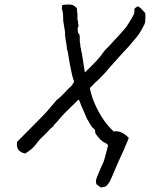

<svg xmlns="http://www.w3.org/2000/svg" viewBox="-20 -647 666 853"><path d="M626 -577 625 -550Q625 -543 610 -516.5Q595 -490 580 -474L560 -450Q555 -443 550.5 -439Q546 -435 526 -413L467 -347Q459 -339 453 -330Q422 -297 412 -288Q405 -283 396 -273Q387 -263 380 -257Q378 -254 384.5 -233.5Q391 -213 392 -208Q428 -115 486 -62Q489 -64 495 -64Q523 -64 552 -35L548 -23Q536 3 531 17Q525 29 518.5 44Q512 59 504 76Q494 98 490 109Q480 134 471 152Q470 154 468 158.5Q466 163 463 166Q456 177 450.5 180.5Q445 184 428 186L408 171Q406 163 406 159Q406 151 412 137Q425 103 439 75Q445 58 446 53Q447 47 449 41.5Q451 36 452 31Q453 25 456 14.5Q459 4 460 -2Q453 -11 443 -14Q434 -19 425.5 -27.5Q417 -36 404 -54L402 -69Q400 -73 396 -76Q387 -83 379.5 -97Q372 -111 367 -118Q367 -118 352 -153L343 -173L331 -204Q325 -202 324 -200L273 -150Q268 -146 248 -123Q230 -101 220 -92Q219 -87 213.5 -83Q208 -79 206 -77L183 -53Q157 -29 146 -14Q133 3 125 10.5Q117 18 107 25Q97 32 92 35Q55 27 55 -4Q55 -12 56 -17L168 -130Q184 -146 207 -173.5Q230 -201 232 -203Q240 -208 252 -220Q264 -232 267 -235Q285 -255 294 -262Q301 -268 309 -284Q299 -315 296 -334Q294 -342 290.5 -360.5Q287 -379 285 -394Q281 -424 277 -429V-435Q275 -454 273 -462Q268 -489 269 -504L261 -554Q261 -589 257 -600Q255 -606 255 -610L256 -624Q264 -627 290 -627Q307 -626 318 -614Q324 -608 322 -600V-598Q322 -596 323 -592.5Q324 -589 324 -586V-570Q324 -568 324 -563.5Q324 -559 325 -557Q327 -554 326.5 -549Q326 -544 327 -542L329 -534Q329 -530 326 -525Q325 -524 325 -518Q325 -500 334 -491Q334 -456 336 -453Q337 -451 337 -446Q337 -445 337 -441Q337 -437 339 -434Q340 -431 340.5 -424Q341 -417 343 -414L348 -383Q357 -329 357 -325Q389 -356 407 -375Q425 -394 441 -417Q446 -424 454.5 -432Q463 -440 468 -446L488 -468Q502 -482 530 -514Q543 -528 554 -547.5Q565 -567 568 -571Q574 -581 576 -588.5Q578 -596 577 -605Q577 -610 584 -614Q591 -618 592 -619Q602 -615 611 -604.5Q620 -594 625 -589Q626 -585 626 -577Z"/></svg>

Font: Caveat
Style: Regular
Weight: 400
Designer: Pablo Impallari
Foundry: Pablo Impallari
Version: Version 1.500; ttfautohint (v1.6)